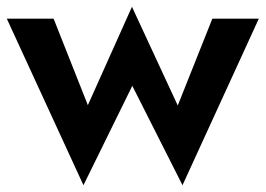

<svg xmlns="http://www.w3.org/2000/svg" viewBox="-24 -515 783 566"><path d="M-4 -460H134L235 -205L365 -495L500 -204L602 -460H739L514 31L366 -262L222 31Z"/></svg>

Font: Von Semi
Style: Regular
Weight: 600
Version: Version 4.000; ttfautohint (v1.8.4.7-5d5b)